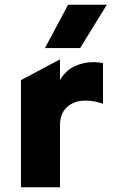

<svg xmlns="http://www.w3.org/2000/svg" viewBox="-20 -787 483 807"><path d="M68.1 0V-450.2L232.1 -537.5V-450.2Q255 -490 292.5 -507.9Q330 -525.8 372.1 -525.8Q382.5 -525.8 392.9 -524.8Q403.4 -523.9 412.9 -522V-350.8Q395.9 -357.1 376.9 -360.7Q357.9 -364.2 339.1 -364.2Q292.6 -364.2 262.4 -337.6Q232.1 -310.9 232.1 -259.5V0ZM169.1 -585 266.1 -767H428.9L316.9 -585Z"/></svg>

Font: Geologica-Sharp
Style: Regular
Weight: 100
Designer: Sindre Bremnes, Frode Helland
Foundry: Monokrom Skriftforlag AS
Version: Version 1.010;gftools[0.9.28]